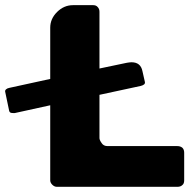

<svg xmlns="http://www.w3.org/2000/svg" viewBox="-123 -720 743 737"><path d="M577.1 -152.8Q584 -146 584 -133.8V-27.8Q584 -15.1 577.1 -9.8Q570.3 -2.9 558.1 -2.9H95.2Q85.9 -2.9 77.9 -10.7Q69.8 -18.6 69.8 -27.8V-315.9L-65.9 -286.1H-73.2Q-78.1 -286.1 -81.1 -287.1Q-86.4 -288.6 -87.9 -294.9L-103 -367.2Q-104.5 -372.6 -99.9 -377Q-95.2 -381.3 -86.9 -382.8L69.8 -417V-613.8Q69.8 -647.9 96.2 -674.1Q122.6 -700.2 157.2 -700.2H234.9Q246.1 -700.2 252 -692.9Q258.8 -686 258.8 -674.8V-457L363.8 -479Q375.5 -481 381.8 -481Q417 -481 423.8 -446.8L433.1 -405.8Q434.6 -400.4 430.2 -396Q424.3 -391.6 417 -390.1L258.8 -356V-189.9Q258.8 -182.6 267.1 -170.9Q274.4 -159.2 290 -159.2H558.1Q569.3 -159.2 577.1 -152.8Z"/></svg>

Font: Cunia
Style: Bold
Weight: 700
Designer: Alejo Bergmann, Denis Ignatov
Foundry: Hubert & Fischer
Version: Version 1.00 February 21, 2019, initial release